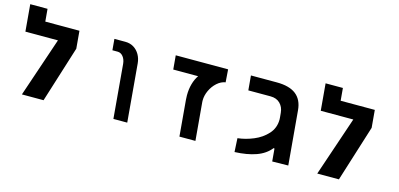

<svg xmlns="http://www.w3.org/2000/svg" viewBox="-65 -1102 3129 1507"><g transform="rotate(15 1500.0 -348.0)"><path d="M458 -599.5 470.5 -457 327 0H151L314.5 -483H50L31 -701H171.5L180.5 -599.5Z M790.5 -518.5H747.5L739.5 -609H829Q867 -609 896.8 -590.8Q926.5 -572.5 944.5 -541Q962.5 -509.5 966 -470.5L1007 0H894.5L856.5 -437Q853 -473.5 834.5 -496Q816 -518.5 790.5 -518.5Z M1404 -329Q1404 -378.5 1416 -421.5Q1428 -464.5 1450 -496H1248L1238 -609H1663.5L1671 -505.5Q1635 -500 1603.2 -471.8Q1571.5 -443.5 1552.5 -402.8Q1533.5 -362 1533.5 -321.5Q1533.5 -312.5 1534 -308L1561 0H1431L1405.5 -293.5Q1404 -311.5 1404 -329Z M2155.5 -333Q2155.5 -338.5 2154.5 -350.5L2151 -387.5Q2147 -432.5 2118 -461.5Q2089 -490.5 2039.5 -490.5H1859.5L1849 -609H2058.5Q2162 -609 2215.8 -566.8Q2269.5 -524.5 2276.5 -440.5L2286 -332.5L2315 -2L2185 0L2176 -102.5L2169 -104.5Q2126 -50.5 2053.5 -24.8Q1981 1 1880 5L1874 -106Q1938 -113 2002.5 -139.8Q2067 -166.5 2111.2 -215.2Q2155.5 -264 2155.5 -333Z M2858 -599.5 2870.5 -457 2727 0H2551L2714.5 -483H2450L2431 -701H2571.5L2580.5 -599.5Z"/></g></svg>

Font: JuliaMono
Style: Bold Italic
Weight: 700
Italic angle: -9°
Monospace: yes
Designer: cormullion
Foundry: corm
Version: Version 0.057; ttfautohint (v1.8.4)